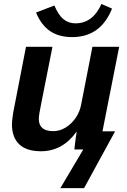

<svg xmlns="http://www.w3.org/2000/svg" viewBox="-20 -769 651 988"><path d="M351.6 -578.1Q282.2 -578.1 237.1 -609.4Q191.9 -640.6 165.5 -704.6L259.8 -740.7Q281.2 -690.4 307.4 -669.7Q333.5 -648.9 368.2 -648.9Q457.5 -648.9 502 -748.5L556.6 -724.6Q497.6 -578.1 351.6 -578.1ZM572.3 -93.3 412.6 199.2H290.5L408.7 0H362.8Q362.8 -2.9 365 -21.7Q367.2 -40.5 370.1 -61.3Q373 -82 374.5 -90.3H373Q301.3 9.3 190.9 9.3Q116.7 9.3 79.1 -26.4Q41.5 -62 41.5 -129.4Q41.5 -141.6 44.9 -168.2Q48.3 -194.8 51.8 -209.5L113.8 -528.3H250L192.4 -237.8Q179.7 -176.8 179.7 -157.2Q179.7 -94.2 253.9 -94.2Q287.1 -94.2 317.4 -112.5Q347.7 -130.9 369.4 -162.4Q391.1 -193.8 397.9 -232.4L455.6 -528.3H593.3L507.3 -93.3Z"/></svg>

Font: Arimo
Style: Bold Italic
Weight: 700
Italic angle: -12°
Designer: Steve Matteson
Foundry: Monotype Imaging Inc.
Version: Version 1.33